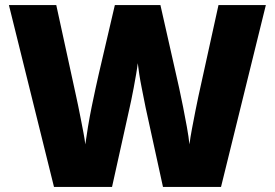

<svg xmlns="http://www.w3.org/2000/svg" viewBox="-20 -734 1079 754"><path d="M1024 -714 848 0H620L552 -311Q550 -320 546 -341Q542 -362 536.5 -389Q531 -416 527 -442Q523 -468 521 -486Q519 -468 514.5 -442Q510 -416 505 -389Q500 -362 495.5 -341Q491 -320 489 -311L420 0H192L15 -714H201L279 -356Q282 -343 287 -318.5Q292 -294 297.5 -266Q303 -238 308 -211.5Q313 -185 315 -167Q319 -197 325.5 -236Q332 -275 340 -314.5Q348 -354 355.5 -388Q363 -422 368 -444L431 -714H610L671 -444Q676 -423 683.5 -388.5Q691 -354 699 -314Q707 -274 714 -235Q721 -196 724 -167Q727 -192 734 -229Q741 -266 748 -301.5Q755 -337 759 -355L838 -714Z"/></svg>

Font: Noto Sans Thaana Black
Style: Regular
Weight: 900
Designer: David Williams
Foundry: Google Inc.
Version: Version 3.001; ttfautohint (v1.8.4.7-5d5b)